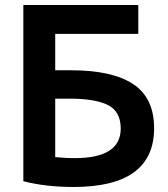

<svg xmlns="http://www.w3.org/2000/svg" viewBox="-20 -726 668 765"><path d="M257 -333H200V-100Q206 -100 220 -98.5Q234 -97 248 -96.5Q262 -96 278 -96Q461 -96 461 -214Q461 -282 410 -307.5Q359 -333 257 -333ZM200 -446H264Q427 -446 510.5 -391Q594 -336 594 -215Q594 19 273 19Q162 19 73 -4V-706H531V-591H200Z"/></svg>

Font: Repo
Style: DemiBold
Weight: 600
Designer: Stefan Peev
Foundry: Context Ltd
Version: Version 001.000